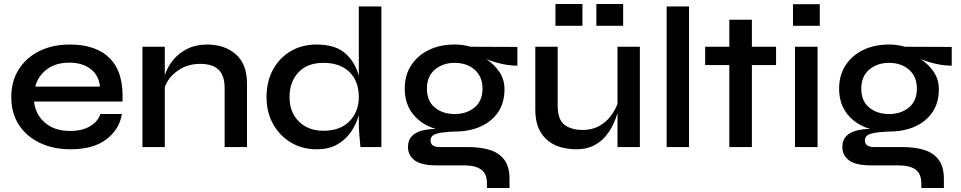

<svg xmlns="http://www.w3.org/2000/svg" viewBox="-20 -730 4771 953"><path d="M478 -164H585Q573 -88 508 -38.5Q443 11 331 11Q245 11 178.5 -20.5Q112 -52 74 -110Q36 -168 36 -248Q36 -327 73 -385.5Q110 -444 175.5 -476.5Q241 -509 327 -509Q459 -509 527 -438.5Q595 -368 588 -226H149Q156 -162 203 -121Q250 -80 329 -80Q387 -80 426.5 -103Q466 -126 478 -164ZM324 -419Q256 -419 212 -385.5Q168 -352 155 -300H476Q471 -356 430 -387.5Q389 -419 324 -419Z M687 -498H798V-356Q811 -398 839.5 -432.5Q868 -467 910.5 -488Q953 -509 1008 -509Q1095 -509 1150.5 -460.5Q1206 -412 1206 -315V0H1095V-293Q1095 -354 1065.5 -383.5Q1036 -413 973 -413Q910 -413 862 -379Q814 -345 798 -297V0H687Z M1551 11Q1481 11 1425 -22Q1369 -55 1336 -113.5Q1303 -172 1303 -248Q1303 -326 1335 -384.5Q1367 -443 1423 -476Q1479 -509 1551 -509Q1644 -509 1693.5 -465.5Q1743 -422 1761 -353V-698H1873V0H1769Q1767 -22 1764 -56.5Q1761 -91 1761 -118V-159Q1749 -115 1723 -76.5Q1697 -38 1655 -13.5Q1613 11 1551 11ZM1585 -81Q1669 -81 1715 -128.5Q1761 -176 1761 -248Q1761 -327 1714.5 -372.5Q1668 -418 1585 -418Q1505 -418 1461 -370.5Q1417 -323 1417 -248Q1417 -173 1463.5 -127Q1510 -81 1585 -81Z M2397 203V180Q2397 132 2368 111.5Q2339 91 2287 91H2152Q2070 91 2037.5 65.5Q2005 40 2005 0Q2005 -34 2023.5 -53.5Q2042 -73 2073.5 -81.5Q2105 -90 2143 -90Q2074 -110 2031.5 -161.5Q1989 -213 1989 -290Q1989 -357 2021 -406Q2053 -455 2108.5 -482Q2164 -509 2237 -509Q2278 -509 2315 -498L2548 -497V-404Q2509 -404 2468 -413.5Q2427 -423 2393 -437Q2433 -411 2458.5 -373.5Q2484 -336 2484 -287Q2484 -220 2452.5 -173.5Q2421 -127 2365.5 -102Q2310 -77 2237 -77Q2178 -75 2147.5 -66.5Q2117 -58 2117 -33Q2117 0 2163 0H2305Q2366 0 2412 14.5Q2458 29 2483.5 63.5Q2509 98 2509 158V203ZM2237 -164Q2296 -164 2335.5 -196.5Q2375 -229 2375 -290Q2375 -350 2336 -384Q2297 -418 2237 -418Q2178 -418 2138.5 -384.5Q2099 -351 2099 -290Q2099 -229 2138 -196.5Q2177 -164 2237 -164Z M3156 0H3045V-169Q3038 -144 3024 -113.5Q3010 -83 2986.5 -54.5Q2963 -26 2927 -7.5Q2891 11 2841 11Q2805 11 2768.5 2Q2732 -7 2702.5 -29.5Q2673 -52 2655 -90Q2637 -128 2637 -186V-498H2748V-207Q2748 -136 2782 -110.5Q2816 -85 2872 -85Q2919 -85 2954 -104.5Q2989 -124 3011.5 -154Q3034 -184 3045 -215V-498H3156ZM2871 -710V-602H2737V-710ZM3073 -710V-602H2940V-710Z M3289 -698H3400V0H3289Z M3480 -498H3600V-632H3712V-498H3832V-407H3712V0H3600V-407H3480Z M4049 -709V-602H3916V-709ZM3926 -498H4038V0H3926Z M4553 203V180Q4553 132 4524 111.5Q4495 91 4443 91H4308Q4226 91 4193.5 65.5Q4161 40 4161 0Q4161 -34 4179.5 -53.5Q4198 -73 4229.5 -81.5Q4261 -90 4299 -90Q4230 -110 4187.5 -161.5Q4145 -213 4145 -290Q4145 -357 4177 -406Q4209 -455 4264.5 -482Q4320 -509 4393 -509Q4434 -509 4471 -498L4704 -497V-404Q4665 -404 4624 -413.5Q4583 -423 4549 -437Q4589 -411 4614.5 -373.5Q4640 -336 4640 -287Q4640 -220 4608.5 -173.5Q4577 -127 4521.5 -102Q4466 -77 4393 -77Q4334 -75 4303.5 -66.5Q4273 -58 4273 -33Q4273 0 4319 0H4461Q4522 0 4568 14.5Q4614 29 4639.5 63.5Q4665 98 4665 158V203ZM4393 -164Q4452 -164 4491.5 -196.5Q4531 -229 4531 -290Q4531 -350 4492 -384Q4453 -418 4393 -418Q4334 -418 4294.5 -384.5Q4255 -351 4255 -290Q4255 -229 4294 -196.5Q4333 -164 4393 -164Z"/></svg>

Font: Syne SemiBold
Style: Regular
Weight: 600
Designer: Lucas Descroix
Foundry: Bonjour Monde
Version: Version 2.200; ttfautohint (v1.8.4)